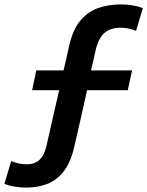

<svg xmlns="http://www.w3.org/2000/svg" viewBox="-72 -721 670 873"><path d="M48.5 132Q21.5 132 -5.8 127.5Q-33 123 -52 114.5L-21 11.5Q13 26 50.5 26Q86.5 26 108.2 5Q130 -16 140.5 -63Q154.5 -125 168.5 -186.8Q182.5 -248.5 197 -311H74L93 -401H217Q223.5 -428.5 230 -457Q236 -485 242.5 -513.5Q260 -589 295.5 -629.8Q331 -670.5 378.2 -685.8Q425.5 -701 477 -701Q504.5 -701 531.5 -696.5Q558.5 -692 577.5 -683.5L546.5 -580.5Q512.5 -595 476 -595Q429.5 -595 402.5 -570.8Q375.5 -546.5 363.5 -495.5Q358.5 -473.5 353 -448.5Q347 -423 342 -401H528.5L509 -311H324L296 -186Q281.5 -123.5 266.5 -57Q249.5 19 216.2 60Q183 101 139.8 116.5Q96.5 132 48.5 132Z"/></svg>

Font: Heraclito SemiBold
Style: Italic
Weight: 600
Italic angle: -12°
Designer: Kostas Bartsokas (font) & Cristiano Sobral (main changes)
Foundry: Kostas Bartsokas (font) & Cristiano Sobral (main changes)
Version: Version 1.00;July 8, 2020;FontCreator 13.0.0.2655 64-bit